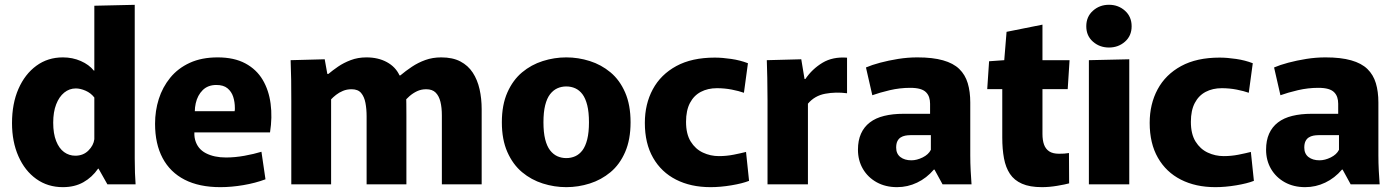

<svg xmlns="http://www.w3.org/2000/svg" viewBox="-20 -772 5848 804"><path d="M243.3 11.7Q180 11.7 132 -22.6Q84 -56.8 57.2 -117.6Q30.3 -178.3 30.3 -256.5Q30.3 -338.3 57.3 -399.9Q84.3 -461.5 132.2 -496.6Q180 -531.7 243.3 -531.7Q283.7 -531.7 318.3 -516.5Q353 -501.3 373 -476.3H375V-748L544.2 -751.8V-158.8Q544.2 -139.2 544.2 -108.2Q544.3 -77.3 545.2 -47.7Q546.2 -18.2 547.8 0H429.8L392.7 -65.7H390.7Q365.7 -29.5 329.1 -8.9Q292.5 11.7 243.3 11.7ZM295.3 -120Q328.5 -120 350.2 -141.6Q371.8 -163.2 375 -189V-363.7Q360.3 -382.7 338.3 -392.2Q316.3 -401.7 297.5 -401.7Q270.5 -401.7 249 -384.3Q227.5 -366.8 215.2 -335Q202.8 -303.2 202.8 -258.2Q202.8 -212.5 215.1 -181.5Q227.3 -150.5 248.3 -135.2Q269.3 -120 295.3 -120Z M902.8 11.7Q814.2 11.7 753.3 -19.5Q692.5 -50.7 660.9 -110.1Q629.3 -169.5 629.3 -253.7Q629.3 -308 644.9 -357.4Q660.5 -406.8 692.8 -446.5Q725.2 -486.2 774.7 -508.9Q824.2 -531.7 891.3 -531.7Q960.3 -531.7 1007.2 -506.6Q1054 -481.5 1079.9 -437.9Q1105.8 -394.3 1113.2 -337.6Q1120.7 -280.8 1110.7 -217.5H718.5L809.3 -284.8Q786.7 -224.2 797.1 -186.2Q807.5 -148.3 842.2 -130.4Q876.8 -112.5 926.3 -112.5Q963.5 -112.5 1003.6 -119.7Q1043.7 -127 1074.8 -136.5L1091.7 -21.2Q1049.3 -5.3 999.1 3.2Q948.8 11.7 902.8 11.7ZM719.5 -306.3H962.5Q963.5 -310.7 963.5 -313.7Q963.5 -316.7 963.5 -319.5Q963.5 -344.8 956.5 -366.6Q949.5 -388.3 932.6 -402.3Q915.7 -416.2 886 -416.2Q850.8 -416.2 829 -394.8Q807.2 -373.3 799.6 -339.3Q792 -305.3 799.3 -268.3Z M1199.8 -349.3Q1199.8 -396.8 1199.3 -436.9Q1198.8 -477 1197 -520L1339.7 -523.8L1350.7 -462.5H1355.2Q1372.7 -477.2 1395.8 -493.1Q1419 -509 1448.8 -520.3Q1478.7 -531.7 1514.5 -531.7Q1563.7 -531.7 1600.1 -511.8Q1636.5 -492 1653 -456.3H1656.5Q1679 -475.2 1704.8 -492.4Q1730.7 -509.7 1761.1 -520.7Q1791.5 -531.7 1827.5 -531.7Q1875.5 -531.7 1907.8 -514.7Q1940.2 -497.7 1959.7 -467.8Q1979.3 -437.8 1988.2 -398.4Q1997 -359 1997 -314.8V0H1830.3V-288.5Q1830.3 -321.5 1824.3 -345.8Q1818.3 -370.2 1804.3 -384.3Q1790.3 -398.3 1764.7 -398.3Q1743.8 -398.3 1726.4 -390.1Q1709 -381.8 1694.9 -369.5Q1680.8 -357.2 1671 -344.3L1680.5 -387.7Q1681.2 -357.5 1681.5 -337.3Q1681.8 -317 1681.8 -287.7V0H1515.2V-284.8Q1515.2 -315.5 1510.3 -341.1Q1505.5 -366.7 1492.3 -382.5Q1479.2 -398.3 1452.3 -398.3Q1432.5 -398.3 1416.2 -391.5Q1399.8 -384.7 1387.3 -374.8Q1374.8 -365 1366.5 -356V0H1199.8Z M2351.3 11.7Q2301.2 11.7 2253 -3.6Q2204.8 -18.8 2166.2 -51Q2127.7 -83.2 2104.6 -135.3Q2081.5 -187.3 2081.5 -260Q2081.5 -332.7 2104.6 -384.7Q2127.7 -436.8 2166.2 -469Q2204.8 -501.2 2253 -516.4Q2301.2 -531.7 2351.3 -531.7Q2401.5 -531.7 2449.7 -516.4Q2497.8 -501.2 2536.5 -469Q2575.2 -436.8 2597.8 -384.7Q2620.5 -332.7 2620.5 -260Q2620.5 -187.3 2597.8 -135.3Q2575.2 -83.2 2536.5 -51Q2497.8 -18.8 2449.7 -3.6Q2401.5 11.7 2351.3 11.7ZM2351.3 -110Q2371.5 -110 2388.9 -117.8Q2406.3 -125.7 2419.1 -142.7Q2431.8 -159.7 2439.1 -188.7Q2446.3 -217.7 2446.3 -260Q2446.3 -302.3 2439.1 -331.3Q2431.8 -360.3 2419.1 -377.3Q2406.3 -394.3 2388.9 -402.2Q2371.5 -410 2351.3 -410Q2331.2 -410 2313.8 -402.2Q2296.5 -394.3 2283.3 -377.3Q2270.2 -360.3 2262.9 -331.3Q2255.7 -302.3 2255.7 -260Q2255.7 -217.7 2262.9 -188.7Q2270.2 -159.7 2283.3 -142.7Q2296.5 -125.7 2313.8 -117.8Q2331.2 -110 2351.3 -110Z M2955.3 11.7Q2872.8 11.7 2811 -19.8Q2749.2 -51.2 2714.8 -111.3Q2680.3 -171.3 2680.3 -257.5Q2680.3 -336.3 2713.6 -398.1Q2746.8 -459.8 2811.9 -495.3Q2877 -530.8 2973.2 -530.8Q3004.5 -530.8 3042.2 -525.2Q3079.8 -519.7 3112 -507.2L3095.2 -383.5Q3074.8 -390.8 3044.6 -396.8Q3014.3 -402.7 2982.2 -402.7Q2944 -402.7 2914.7 -387.3Q2885.5 -372 2869.2 -340.8Q2852.8 -309.7 2852.8 -261.7Q2852.8 -210.7 2872.4 -179.2Q2892 -147.7 2923.5 -133Q2955 -118.3 2990.3 -118.3Q3022.3 -118.3 3052.4 -124.3Q3082.5 -130.3 3104 -135.8L3116.7 -14.7Q3088.8 -3.7 3042.8 4Q2996.8 11.7 2955.3 11.7Z M3194 0V-351.2Q3194 -406.7 3193 -445.9Q3192 -485.2 3191 -520L3335.3 -523.8L3349 -441.2H3352.5Q3381.2 -483.3 3424.2 -509.2Q3467.2 -535 3527 -530.5V-381.5Q3480 -387.7 3435.7 -379.5Q3391.3 -371.3 3363.2 -337.8V0Z M3736.5 11.7Q3688.2 11.7 3651.2 -8.7Q3614.2 -29.2 3593.4 -64.7Q3572.7 -100.3 3572.7 -145.3Q3572.7 -183.8 3585.4 -212.2Q3598.2 -240.7 3622.5 -259.3Q3646.8 -278 3682.5 -286.7Q3718.2 -295.5 3763.2 -295.5H3874.7V-337.5Q3874.7 -352.2 3870.8 -364.2Q3867 -376.2 3857.9 -385.5Q3848.8 -394.8 3832.6 -399.5Q3816.3 -404.2 3791.5 -404.2Q3748.3 -404.2 3705.9 -394.3Q3663.5 -384.3 3632.8 -373.2L3606.2 -489.5Q3630.8 -500.2 3665.8 -509.5Q3700.7 -518.8 3741.1 -525.3Q3781.5 -531.7 3821.5 -531.7Q3885.8 -531.7 3929 -519.4Q3972.2 -507.2 3997 -483.1Q4021.8 -459 4032.4 -423.6Q4043 -388.2 4043 -342.7V-121.5Q4043 -90.2 4044.7 -56.9Q4046.5 -23.7 4048.3 0H3927L3893.2 -61.8H3890.5Q3860.2 -26.2 3820.4 -7.3Q3780.7 11.7 3736.5 11.7ZM3796.5 -100.7Q3819 -100.7 3843.7 -112.8Q3868.3 -125 3878 -144.7V-206H3791.8Q3781.3 -206 3770.8 -204Q3760.3 -202 3751.7 -196.6Q3743 -191.2 3737.8 -180.8Q3732.7 -170.5 3732.7 -154Q3732.7 -128.2 3750.3 -114.4Q3768 -100.7 3796.5 -100.7Z M4343 11.7Q4292.2 11.7 4259.6 -2.7Q4227 -17 4209.2 -43.8Q4191.3 -70.7 4184.2 -108.9Q4177 -147.2 4177 -196V-398.7H4114L4121.8 -515.5L4185.3 -520L4195 -638.7L4345.3 -668.8V-520H4458.8L4451 -398.7H4345.3V-211.2Q4345.3 -184.8 4351.9 -166.5Q4358.5 -148.2 4373.5 -138.2Q4388.5 -128.2 4414.8 -128.2Q4426.3 -128.2 4436.5 -128.8Q4446.7 -129.5 4456.3 -131.2L4457 -4.2Q4441 0.3 4407.4 6Q4373.8 11.7 4343 11.7Z M4539.7 -520 4708.8 -523.8V0H4539.7ZM4623.8 -573Q4584.7 -573 4556.8 -597.5Q4528.8 -622 4528.8 -662Q4528.8 -702.2 4556.8 -727.1Q4584.7 -752 4623.8 -752Q4663 -752 4690.8 -727.1Q4718.7 -702.2 4718.7 -662Q4718.7 -622 4690.8 -597.5Q4663 -573 4623.8 -573Z M5069.3 11.7Q4986.8 11.7 4925 -19.8Q4863.2 -51.2 4828.8 -111.3Q4794.3 -171.3 4794.3 -257.5Q4794.3 -336.3 4827.6 -398.1Q4860.8 -459.8 4925.9 -495.3Q4991 -530.8 5087.2 -530.8Q5118.5 -530.8 5156.2 -525.2Q5193.8 -519.7 5226 -507.2L5209.2 -383.5Q5188.8 -390.8 5158.6 -396.8Q5128.3 -402.7 5096.2 -402.7Q5058 -402.7 5028.7 -387.3Q4999.5 -372 4983.2 -340.8Q4966.8 -309.7 4966.8 -261.7Q4966.8 -210.7 4986.4 -179.2Q5006 -147.7 5037.5 -133Q5069 -118.3 5104.3 -118.3Q5136.3 -118.3 5166.4 -124.3Q5196.5 -130.3 5218 -135.8L5230.7 -14.7Q5202.8 -3.7 5156.8 4Q5110.8 11.7 5069.3 11.7Z M5445.5 11.7Q5397.2 11.7 5360.2 -8.7Q5323.2 -29.2 5302.4 -64.7Q5281.7 -100.3 5281.7 -145.3Q5281.7 -183.8 5294.4 -212.2Q5307.2 -240.7 5331.5 -259.3Q5355.8 -278 5391.5 -286.7Q5427.2 -295.5 5472.2 -295.5H5583.7V-337.5Q5583.7 -352.2 5579.8 -364.2Q5576 -376.2 5566.9 -385.5Q5557.8 -394.8 5541.6 -399.5Q5525.3 -404.2 5500.5 -404.2Q5457.3 -404.2 5414.9 -394.3Q5372.5 -384.3 5341.8 -373.2L5315.2 -489.5Q5339.8 -500.2 5374.8 -509.5Q5409.7 -518.8 5450.1 -525.3Q5490.5 -531.7 5530.5 -531.7Q5594.8 -531.7 5638 -519.4Q5681.2 -507.2 5706 -483.1Q5730.8 -459 5741.4 -423.6Q5752 -388.2 5752 -342.7V-121.5Q5752 -90.2 5753.7 -56.9Q5755.5 -23.7 5757.3 0H5636L5602.2 -61.8H5599.5Q5569.2 -26.2 5529.4 -7.3Q5489.7 11.7 5445.5 11.7ZM5505.5 -100.7Q5528 -100.7 5552.7 -112.8Q5577.3 -125 5587 -144.7V-206H5500.8Q5490.3 -206 5479.8 -204Q5469.3 -202 5460.7 -196.6Q5452 -191.2 5446.8 -180.8Q5441.7 -170.5 5441.7 -154Q5441.7 -128.2 5459.3 -114.4Q5477 -100.7 5505.5 -100.7Z"/></svg>

Font: Murecho Thin
Style: Regular
Weight: 100
Designer: Neil Summerour
Foundry: Positype
Version: Version 1.010